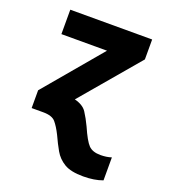

<svg xmlns="http://www.w3.org/2000/svg" viewBox="-144 -657 888 1005"><g transform="rotate(20 300.0 -154.5)"><path d="M435 244Q497 244 543 227V99Q516 108 482 108Q438 108 416 85.5Q394 63 363 -8Q344 -48 324.5 -78Q305 -108 257 -120L530 -442V-553H74V-417H328L60 -99V0H125Q174 0 193.5 23Q213 46 233 86Q252 128 272.5 164Q293 200 329.5 222Q366 244 435 244Z"/></g></svg>

Font: Noto Sans Mono Extra
Style: Regular
Weight: 800
Designer: Monotype Design Team
Foundry: Monotype Imaging Inc.
Version: Version 1.900